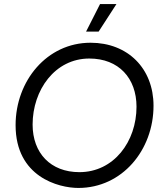

<svg xmlns="http://www.w3.org/2000/svg" viewBox="-20 -920 804 948"><path d="M367 8C583 8 738 -179 738 -398C738 -582 611 -709 427 -709C212 -709 57 -521 57 -302C57 -46 270 8 367 8ZM372 -70C230 -70 141 -164 141 -305C141 -475 251 -631 421 -631C566 -631 654 -534 654 -393C654 -221 542 -70 372 -70ZM555 -900H474L405 -764H467Z"/></svg>

Font: Fixel Display
Style: Italic
Weight: 400
Italic angle: -10°
Designer: AlfaBravo + MacPaw
Foundry: Kyrylo Tkachov, Marchela Mozhyna, Serhii Makarenko, Maria Weinstein, Zakhar Kryvoshyya
Version: Version 1.210;Glyphs 3.2 (3217)